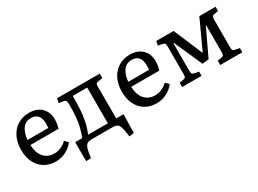

<svg xmlns="http://www.w3.org/2000/svg" viewBox="-36 -1103 2473 1843"><g transform="rotate(-30 1200.0 -181.5)"><path d="M285 14Q212 14 158.5 -18Q105 -50 75.5 -109Q46 -168 46 -247Q46 -330 76.5 -391.5Q107 -453 162 -487Q217 -521 290 -521Q373 -521 423.5 -472.5Q474 -424 474 -344Q474 -302 460 -246H147Q150 -158 192.5 -109Q235 -60 308 -60Q346 -60 382 -76Q418 -92 446 -120L481 -85Q447 -39 394 -12.5Q341 14 285 14ZM147 -302H377Q380 -322 380 -348Q380 -468 279 -468Q222 -468 188.5 -425.5Q155 -383 147 -302Z M1012 158 1001 89Q994 48 979 24Q964 0 914 0H681Q637 0 620.5 24.5Q604 49 598 86L587 155H533V-55H611Q628 -99 640 -143.5Q652 -188 658.5 -248Q665 -308 665 -395Q665 -424 659.5 -435.5Q654 -447 635 -451L583 -459L593 -507H1066V-458L1017 -449Q998 -446 993 -437.5Q988 -429 988 -414V-55H1069L1065 150ZM676 -55H895V-451H735Q735 -362 730.5 -296.5Q726 -231 715 -181Q709 -150 700.5 -121.5Q692 -93 676 -55Z M1402 14Q1329 14 1275.5 -18Q1222 -50 1192.5 -109Q1163 -168 1163 -247Q1163 -330 1193.5 -391.5Q1224 -453 1279 -487Q1334 -521 1407 -521Q1490 -521 1540.5 -472.5Q1591 -424 1591 -344Q1591 -302 1577 -246H1264Q1267 -158 1309.5 -109Q1352 -60 1425 -60Q1463 -60 1499 -76Q1535 -92 1563 -120L1598 -85Q1564 -39 1511 -12.5Q1458 14 1402 14ZM1264 -302H1494Q1497 -322 1497 -348Q1497 -468 1396 -468Q1339 -468 1305.5 -425.5Q1272 -383 1264 -302Z M1687 0V-47L1735 -56Q1751 -59 1756 -68.5Q1761 -78 1761 -104V-407Q1761 -430 1756 -438.5Q1751 -447 1736 -450L1683 -461L1693 -507H1885L2021 -185L2024 -190L2170 -507H2350V-460L2302 -451Q2286 -448 2281 -438.5Q2276 -429 2276 -403V-100Q2276 -78 2281 -69Q2286 -60 2301 -57L2354 -46V0H2109V-47L2157 -56Q2173 -59 2178 -68.5Q2183 -78 2183 -104V-398H2179L2040 -104L1968 -96L1831 -404L1824 -405V-100Q1824 -78 1829 -69Q1834 -60 1849 -57L1902 -46V0Z"/></g></svg>

Font: Text Regular
Style: Regular
Weight: 400
Designer: Latin by Veronika Burian and Jose Scaglione. Greek by Irene Vlachou. Cyrillic by Vera Evstafieva.
Foundry: TypeTogether
Version: Version 3.002